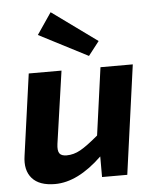

<svg xmlns="http://www.w3.org/2000/svg" viewBox="-54 -805 695 864"><g transform="rotate(-5 293.5 -373.0)"><path d="M362 -548 141 -662 207 -759 411 -611ZM555 -493 487 0H373V-93Q263 13 160 13Q89 13 56.5 -24Q24 -61 34 -126L85 -493H233L186 -166Q182 -136 190.5 -123.5Q199 -111 223 -111Q255 -111 285.5 -128Q316 -145 367 -188L409 -493Z"/></g></svg>

Font: Ezarion
Style: Bold Italic
Weight: 700
Italic angle: -8°
Designer: Natanael Gama
Version: Version 1.001;PS 001.001;hotconv 1.0.70;makeotf.lib2.5.58329